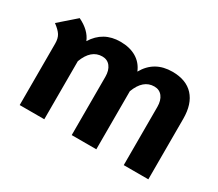

<svg xmlns="http://www.w3.org/2000/svg" viewBox="-93 -680 1000 879"><g transform="rotate(30 406.5 -241.0)"><path d="M753 -320V0H623V-308Q623 -342 607.5 -362Q592 -382 565 -382Q506 -382 478 -307V0H348V-308Q348 -342 332.5 -362Q317 -382 290 -382Q231 -382 203 -307V0H73V-325Q73 -352 62.5 -369Q52 -386 25 -406L112 -482Q172 -453 191 -406Q238 -482 328 -482Q378 -482 412.5 -461.5Q447 -441 463 -402Q508 -482 603 -482Q676 -482 714.5 -440Q753 -398 753 -320Z"/></g></svg>

Font: KoHo
Style: Bold
Weight: 700
Designer: Cadson Demak & Katatrad Team
Foundry: Cadson Demak Co.,Ltd.
Version: Version 1.000; ttfautohint (v1.6)